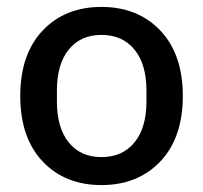

<svg xmlns="http://www.w3.org/2000/svg" viewBox="-20 -530 592 560"><path d="M447.8 -59.3Q382.3 9.8 275.9 9.8Q169.4 9.8 104.2 -59.3Q39.1 -128.4 39.1 -250Q39.1 -371.6 104.2 -440.7Q169.4 -509.8 275.9 -509.8Q382.3 -509.8 447.8 -440.7Q513.2 -371.6 513.2 -250Q513.2 -128.4 447.8 -59.3ZM146 -234.9Q146 -156.7 180.7 -114.3Q215.3 -71.8 275.9 -71.8Q336.9 -71.8 372.1 -114.5Q407.2 -157.2 407.2 -234.9V-265.1Q407.2 -342.8 372.1 -385.5Q336.9 -428.2 275.9 -428.2Q215.3 -428.2 180.7 -385.7Q146 -343.3 146 -265.1Z"/></svg>

Font: TASA Orbiter Deck Medium
Style: Regular
Weight: 500
Designer: Weizhong Zhang
Version: Version 1.000;Glyphs 3.1.2 (3151)